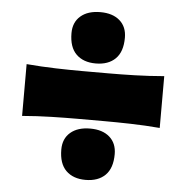

<svg xmlns="http://www.w3.org/2000/svg" viewBox="-52 -768 790 815"><g transform="rotate(5 343.5 -360.5)"><path d="M341.8 -499Q289.1 -499 258.8 -528.8Q228.5 -558.6 228.5 -618.7Q228.5 -665 259.3 -691.4Q290 -717.8 343.3 -717.8Q396 -717.8 426 -691.4Q456.1 -665 456.1 -618.7Q456.1 -558.6 425.8 -528.8Q395.5 -499 341.8 -499ZM50.3 -250V-470.7Q114.7 -465.3 174.8 -463.6Q234.9 -461.9 288.1 -461.9H398.9Q452.1 -461.9 512.2 -463.6Q572.3 -465.3 636.7 -470.7V-250Q572.3 -255.4 512.2 -256.8Q452.1 -258.3 398.9 -258.3H288.1Q234.9 -258.3 174.8 -256.8Q114.7 -255.4 50.3 -250ZM341.8 -2.9Q289.1 -2.9 258.8 -32.7Q228.5 -62.5 228.5 -122.6Q228.5 -168.9 259.3 -195.3Q290 -221.7 343.3 -221.7Q396 -221.7 426 -195.3Q456.1 -168.9 456.1 -122.6Q456.1 -62.5 425.8 -32.7Q395.5 -2.9 341.8 -2.9Z"/></g></svg>

Font: Pinar-FD Black
Style: Regular
Weight: 900
Designer: Amin Abedi
Version: Version 3.000